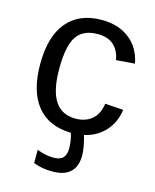

<svg xmlns="http://www.w3.org/2000/svg" viewBox="-113 -614 725 899"><g transform="rotate(15 250.0 -165.0)"><path d="M135.3 127Q177.7 143.6 215.8 143.6Q247.1 143.6 261.5 128.7Q275.9 113.8 275.9 83Q275.9 44.4 264.6 9.8Q156.2 7.8 99.4 -62.5Q42.5 -132.8 42.5 -264.6Q42.5 -397.9 101.1 -468Q159.7 -538.1 269 -538.1Q350.1 -538.1 403.6 -496.1Q457 -454.1 470.7 -380.4L380.4 -373.5Q373.5 -417.5 345.7 -443.4Q317.9 -469.2 266.6 -469.2Q196.8 -469.2 165.5 -422.9Q134.3 -376.5 134.3 -266.6Q134.3 -161.1 167.5 -110.4Q200.7 -59.6 267.6 -59.6Q314.5 -59.6 345.9 -85Q377.4 -110.4 384.8 -163.1L473.6 -157.2Q464.8 -94.2 425.8 -51.8Q386.7 -9.3 326.7 3.9Q343.3 62 343.3 100.1Q343.3 152.3 314.2 179.9Q285.2 207.5 226.6 207.5Q176.3 207.5 135.3 191.4Z"/></g></svg>

Font: Liberation Sans
Style: Regular
Weight: 400
Designer: Steve Matteson
Foundry: Ascender Corporation
Version: Version 2.00.1